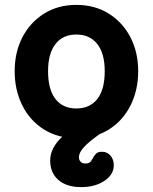

<svg xmlns="http://www.w3.org/2000/svg" viewBox="-20 -550 625 785"><path d="M292 15Q216.8 15 159.8 -20.6Q102.8 -56.2 71.4 -118.6Q40 -181 40 -259Q40 -336.2 71.4 -397.2Q102.8 -458.2 159.8 -494.1Q216.8 -530 292 -530Q368.2 -530 425.1 -494.1Q482 -458.2 513.5 -397.2Q545 -336.2 545 -259Q545 -181 513.5 -118.6Q482 -56.2 425.1 -20.6Q368.2 15 292 15ZM292 -106.5Q347.2 -106.5 377.8 -145.2Q408.2 -184 408.2 -259Q408.2 -331.2 377.8 -370Q347.2 -408.8 292 -408.8Q237 -408.8 206.8 -370Q176.5 -331.2 176.5 -259Q176.5 -184 206.8 -145.2Q237 -106.5 292 -106.5ZM311.8 215Q252.5 215 218.9 185.9Q185.2 156.8 185.2 106.5Q185.2 80.2 197.6 56Q210 31.8 234.2 9.4Q258.5 -13 295.2 -34L389.5 -3.2Q341.5 30.8 322.6 52.1Q303.8 73.5 302.8 90.2Q301.8 102.2 308.8 110.4Q315.8 118.5 328.8 118.5Q345 118.5 351.2 110Q357.5 101.5 362.5 91.5Q367.2 83.5 374.4 76.9Q381.5 70.2 398.5 70.5Q418.5 70.8 431.9 86.4Q445.2 102 445.2 125.8Q445.2 163.8 406.9 189.4Q368.5 215 311.8 215Z"/></svg>

Font: National Park
Style: Regular
Weight: 400
Designer: Andrea Herstowski, Ben Hoepner
Version: Version 1.009